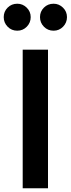

<svg xmlns="http://www.w3.org/2000/svg" viewBox="-50 -1012 380 1032"><path d="M72 -745H208V0H72ZM-30 -920Q-30 -950 -9 -971Q12 -992 43 -992Q72 -992 93.5 -971Q115 -950 115 -920Q115 -890 94 -868.5Q73 -847 43 -847Q12 -847 -9 -868.5Q-30 -890 -30 -920ZM238 -992Q267 -992 288.5 -971Q310 -950 310 -920Q310 -890 289 -868.5Q268 -847 238 -847Q207 -847 186 -868.5Q165 -890 165 -920Q165 -950 186 -971Q207 -992 238 -992Z"/></svg>

Font: Eudoxus Sans
Style: Bold
Weight: 700
Designer: Stijn de Vries
Foundry: tokotype
Version: Version 2.005